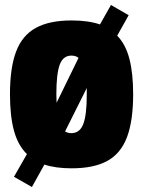

<svg xmlns="http://www.w3.org/2000/svg" viewBox="-20 -665 574 770"><path d="M108 85 36 44 88 -47Q52 -82 36 -141Q20 -200 20 -287Q20 -393 44.5 -458Q69 -523 123.5 -553Q178 -583 267 -583Q334 -583 381 -567L425 -645L496 -604L450 -522Q484 -487 499 -429Q514 -371 514 -287Q514 -181 489.5 -115.5Q465 -50 411 -20Q357 10 267 10Q203 10 158 -5ZM206 -286Q206 -268 207 -253L295 -433Q284 -442 266 -442Q233 -442 219.5 -405.5Q206 -369 206 -286ZM266 -131Q300 -131 314 -167.5Q328 -204 328 -286Q328 -300 328 -312L241 -138Q252 -131 266 -131Z"/></svg>

Font: Protest Strike
Style: Regular
Weight: 400
Designer: Octavio Pardo
Foundry: Ashler Design
Version: Version 2.005; ttfautohint (v1.8.4.7-5d5b)